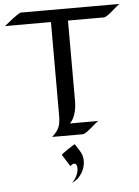

<svg xmlns="http://www.w3.org/2000/svg" viewBox="-72 -751 771 1066"><g transform="rotate(-5 314.0 -218.0)"><path d="M86 -703C71 -703 5 -647 -9 -636H247V-117C247 -59 237 -35 198 0H368C392 0 450 -65 463 -66H302C302 -66 342 -94 342 -189V-636H542C565 -636 624 -702 637 -703ZM358 120C351 95 333 73 319 51C318 50 240 101 243 104L284 169C285 170 296 162 296 162C311 152 323 163 323 185C323 215 306 245 283 267C291 260 311 252 320 242C353 210 369 163 358 120Z"/></g></svg>

Font: Fondamento
Style: Regular
Weight: 400
Designer: Astigmatic (AOETI)
Foundry: Astigmatic (AOETI)
Version: Version 1.001